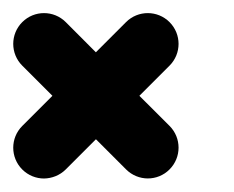

<svg xmlns="http://www.w3.org/2000/svg" viewBox="-20 -737 352 289"><path d="M189.8 -592.8 235.2 -638.2C253.3 -656.3 253.3 -685.6 235.2 -703.7C217.1 -721.8 187.8 -721.8 169.7 -703.7L124.3 -658.3L79 -703.7C60.9 -721.8 31.6 -721.8 13.5 -703.7C-4.6 -685.6 -4.6 -656.3 13.5 -638.2L58.9 -592.8L13.5 -547.4C-4.6 -529.3 -4.6 -500 13.5 -481.9C22.5 -472.9 34.4 -468.3 46.2 -468.3C58.1 -468.5 70 -473 79 -482L124.4 -527.4L169.8 -482C178.8 -473 190.7 -468.4 202.5 -468.4C214.3 -468.4 226.2 -472.9 235.2 -482C253.3 -500.1 253.3 -529.4 235.2 -547.5Z"/></svg>

Font: Cactron
Style: Regular
Weight: 400
Version: Version 1.0